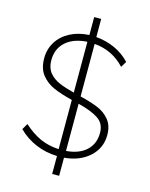

<svg xmlns="http://www.w3.org/2000/svg" viewBox="-136 -914 873 1116"><g transform="rotate(15 300.0 -356.0)"><path d="M331 7V116H289V8Q220 6 160 -19.5Q100 -45 54 -91L75 -127Q126 -81 176.5 -58.5Q227 -36 288 -33V-329Q220 -346 175 -365.5Q130 -385 100 -422.5Q70 -460 70 -522Q70 -577 97.5 -621Q125 -665 175 -691Q225 -717 289 -720V-828H331V-719Q391 -714 444 -690Q497 -666 536 -624L515 -589Q441 -669 332 -678V-362Q398 -346 441 -328Q484 -310 512 -275.5Q540 -241 540 -185Q540 -106 482 -53.5Q424 -1 331 7ZM288 -373V-679Q206 -674 159.5 -632.5Q113 -591 113 -521Q113 -476 136 -447.5Q159 -419 196 -403Q233 -387 288 -373ZM496 -186Q496 -242 454 -270Q412 -298 332 -318V-34Q409 -40 452.5 -80Q496 -120 496 -186Z"/></g></svg>

Font: MuliDisplayVN ExtraLight
Style: Regular
Weight: 200
Designer: Vernon Adams
Foundry: Vernon Adams
Version: Version 2.100